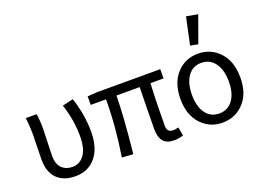

<svg xmlns="http://www.w3.org/2000/svg" viewBox="-111 -1047 1827 1335"><g transform="rotate(-20 802.5 -379.0)"><path d="M249 12Q161 12 112.5 -36.5Q64 -85 64 -180Q64 -209 66 -266.5Q68 -324 68 -353Q68 -428 60 -486H140Q148 -447 148 -373Q148 -346 145 -276.5Q142 -207 142 -176Q142 -115 172.5 -85.5Q203 -56 250 -56Q305 -56 338.5 -102.5Q372 -149 372 -240Q372 -360 332 -479L412 -498Q455 -369 455 -243Q455 -122 399 -55Q343 12 249 12Z M979 12Q923 12 898 -18.5Q873 -49 873 -110Q873 -134 875 -249Q877 -364 878 -418H706Q706 -277 677 5L594 0Q629 -218 629 -418H516V-481L586 -486H1055V-418H958Q950 -271 950 -104Q950 -56 996 -56Q1008 -56 1035 -62L1046 1Q1015 12 979 12Z M1337 12Q1243 12 1179.5 -56Q1116 -124 1116 -242Q1116 -361 1179 -429.5Q1242 -498 1337 -498Q1432 -498 1495.5 -429.5Q1559 -361 1559 -242Q1559 -124 1495.5 -56Q1432 12 1337 12ZM1474 -242Q1474 -328 1437.5 -379Q1401 -430 1337 -430Q1273 -430 1237 -379Q1201 -328 1201 -242Q1201 -157 1237 -106.5Q1273 -56 1337 -56Q1401 -56 1437.5 -106.5Q1474 -157 1474 -242ZM1306 -569 1349 -770 1434 -755 1363 -558Z"/></g></svg>

Font: Toshiba Sans
Style: Regular
Weight: 400
Designer: Paul D. Hunt
Foundry: Toshiba Corporation
Version: Version 2.020;PS 2.0;hotconv 1.0.86;makeotf.lib2.5.63406